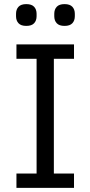

<svg xmlns="http://www.w3.org/2000/svg" viewBox="-20 -914 440 934"><path d="M60 0V-70H158V-628H60V-698H340V-628H242V-70H340V0ZM108 -788Q82 -788 70 -801Q58 -814 58 -835V-847Q58 -868 70 -881Q82 -894 108 -894Q134 -894 146 -881Q158 -868 158 -847V-835Q158 -814 146 -801Q134 -788 108 -788ZM294 -788Q268 -788 256 -801Q244 -814 244 -835V-847Q244 -868 256 -881Q268 -894 294 -894Q320 -894 332 -881Q344 -868 344 -847V-835Q344 -814 332 -801Q320 -788 294 -788Z"/></svg>

Font: IBM Plex Thai
Style: Regular
Weight: 400
Designer: Mike Abbink, Paul van der Laan, Pieter van Rosmalen, Ben Mitchell, Mark Frömberg
Foundry: Bold Monday
Version: Version 1.0